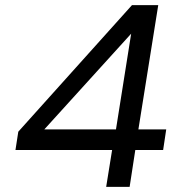

<svg xmlns="http://www.w3.org/2000/svg" viewBox="-20 -725 711 745"><path d="M392 0 415 -143H40L51 -214L492 -705H594L517 -223H625L613 -143H505L483 0ZM430 -223 490 -601H495L133 -202L126 -223Z"/></svg>

Font: Nunito Sans 7pt SemiExpanded
Style: Italic
Weight: 400
Width: 6
Italic angle: -9°
Designer: Vernon Adams
Foundry: Vernon Adams
Version: Version 3.101;gftools[0.9.27]